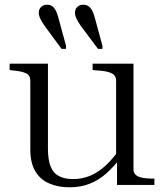

<svg xmlns="http://www.w3.org/2000/svg" viewBox="-20 -787 700 817"><path d="M383 -713 416 -592V-579H397L323 -678Q312 -694 305.5 -707.5Q299 -721 299 -733Q299 -748 309 -757.5Q319 -767 335 -767Q353 -767 364.5 -753.5Q376 -740 383 -713ZM228 -713 261 -592V-579H242L169 -678Q158 -694 151.5 -707.5Q145 -721 145 -733Q145 -748 155 -757.5Q165 -767 181 -767Q199 -767 210 -753.5Q221 -740 228 -713ZM184 -516V-155Q184 -108 195 -79.5Q206 -51 230 -38Q254 -25 291 -25Q331 -25 365.5 -40Q400 -55 431 -84Q462 -113 490 -154L496 -119Q466 -79 433.5 -50Q401 -21 362.5 -5.5Q324 10 276 10Q226 10 188 -7Q150 -24 129.5 -59.5Q109 -95 109 -150V-444Q109 -466 91 -475Q73 -484 36 -487L21 -489V-516ZM548 -516V-66Q548 -51 558 -42.5Q568 -34 586 -30.5Q604 -27 628 -27H637V0H478V-108L474 -111V-444Q474 -466 454.5 -475.5Q435 -485 396 -487L374 -489V-516Z"/></svg>

Font: Roboto Serif 120pt Expanded Light
Style: Regular
Weight: 300
Width: 7
Designer: Greg Gazdowicz
Foundry: Commercial Type
Version: Version 1.008